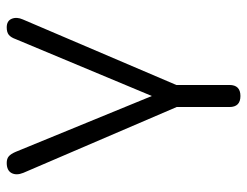

<svg xmlns="http://www.w3.org/2000/svg" viewBox="-100 -432 718 557"><g transform="rotate(-90 258.5 -153.0)"><path d="M259 186Q227 186 227 154V1L36 -444Q28 -464 35.5 -478Q43 -492 65 -492Q77 -492 84 -486Q91 -480 97 -466L259 -71L424 -466Q429 -480 436.5 -486Q444 -492 458 -492Q477 -492 483 -477.5Q489 -463 481 -445L291 0V154Q291 186 259 186Z"/></g></svg>

Font: Chiron GoRound TC L
Style: Regular
Weight: 300
Designer: Ryoko NISHIZUKA 西塚涼子 (kana, bopomofo & ideographs); Paul D. Hunt (Latin, Greek & Cyrillic); Sandoll Communications 산돌커뮤니
Foundry: Adobe
Version: Version 1.000;hotconv 1.1.1;makeotfexe 2.6.0